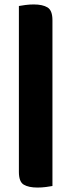

<svg xmlns="http://www.w3.org/2000/svg" viewBox="-20 -703 321 864"><path d="M216 134Q206 136 187 138.5Q168 141 149 141Q109 141 87 128Q65 115 65 71V-676Q75 -678 94 -680.5Q113 -683 132 -683Q172 -683 194 -669.5Q216 -656 216 -612Z"/></svg>

Font: Baloo Bhai
Style: Regular
Weight: 400
Designer: Supriya Tembe, Noopur Datye and Ek Type
Foundry: Ek Type
Version: Version 1.443;PS 1.000;hotconv 16.6.51;makeotf.lib2.5.65220;